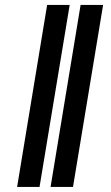

<svg xmlns="http://www.w3.org/2000/svg" viewBox="-20 -734 434 754"><path d="M253.6 -714.5 135.3 0H47.2L165.1 -714.5ZM384.9 -714.5 266.7 0H178.6L296.5 -714.5Z"/></svg>

Font: Inter UI
Style: Bold Italic
Weight: 700
Italic angle: 9.39999°
Designer: Rasmus Andersson
Foundry: rsms
Version: 3.2;8d6f07862